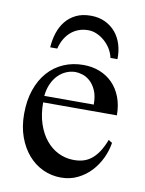

<svg xmlns="http://www.w3.org/2000/svg" viewBox="-79 -724 602 795"><g transform="rotate(10 222.0 -326.0)"><path d="M416 -163.6Q411.1 -130.9 396 -98.9Q380.9 -66.9 357.4 -41.7Q334 -16.6 302.2 -1Q270.5 14.6 231.9 14.6Q192.4 14.6 156.7 -1.7Q121.1 -18.1 94.5 -48.6Q67.9 -79.1 52.2 -122.3Q36.6 -165.5 36.6 -218.8Q36.6 -275.4 52 -320.3Q67.4 -365.2 95 -396.5Q122.6 -427.7 160.6 -444.3Q198.7 -460.9 244.1 -460.9Q281.2 -460.9 312.7 -448.5Q344.2 -436 367.2 -412.6Q390.1 -389.2 403.1 -355.5Q416 -321.8 416 -279.3H106Q106 -229.5 119.1 -189.9Q132.3 -150.4 154.8 -123Q177.2 -95.7 206.8 -81.3Q236.3 -66.9 269 -66.4Q291 -65.9 309.8 -71Q328.6 -76.2 344.7 -88.6Q360.8 -101.1 374.8 -121.8Q388.7 -142.6 400.4 -173.3ZM314 -306.6Q314 -343.8 303.2 -366.9Q292.5 -390.1 277.3 -403.3Q262.2 -416.5 245.6 -421.4Q229 -426.3 216.8 -426.3Q197.3 -426.3 178.5 -418.5Q159.7 -410.6 144.5 -395.5Q129.4 -380.4 119.1 -357.9Q108.9 -335.4 106 -306.6ZM348.6 -508.8Q344.2 -529.3 333.3 -546.9Q322.3 -564.5 307.1 -577.6Q292 -590.8 274.4 -598.4Q256.8 -606 238.8 -606Q215.8 -606 197 -598.6Q178.2 -591.3 163.8 -578.1Q149.4 -564.9 139.6 -547.1Q129.9 -529.3 125 -508.8H95.2Q97.2 -541.5 106.7 -570.3Q116.2 -599.1 133.8 -620.6Q151.4 -642.1 177.2 -654.5Q203.1 -667 238.8 -667Q272.5 -667 298.8 -654.5Q325.2 -642.1 343.3 -620.6Q361.3 -599.1 370.1 -570.3Q378.9 -541.5 377.9 -508.8Z"/></g></svg>

Font: Doulos SIL Compact
Style: Regular
Weight: 400
Designer: Walt Agee, Victor Gaultney, Peter Martin, Debbi Hosken
Foundry: SIL International
Version: Version 4.110; 2011; Maintenance release ; LnSpcTght